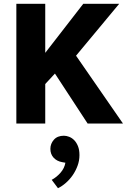

<svg xmlns="http://www.w3.org/2000/svg" viewBox="-20 -650 667 1010"><path d="M66 0V-630H218V-372L418 -630H607L380 -357L627 0H441L269 -263L218 -208V0ZM307 203Q279 198 262 179.5Q245 161 245 133Q245 106 263.5 85Q282 64 316 64Q329 64 343.5 69.5Q358 75 370 87Q382 99 390 118.5Q398 138 398 166Q398 195 388 222Q378 249 362.5 271.5Q347 294 326.5 312Q306 330 285 340L252 296Q278 282 298.5 258.5Q319 235 324 206Z"/></svg>

Font: Mukta Malar ExtraBold
Style: Regular
Weight: 800
Designer: Aadarsh Rajan, Girish Dalvi, Yashodeep Gholap
Foundry: Ek Type
Version: Version 2.538;PS 1.000;hotconv 16.6.51;makeotf.lib2.5.65220;